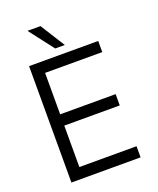

<svg xmlns="http://www.w3.org/2000/svg" viewBox="-157 -959 868 1054"><g transform="rotate(-20 277.0 -432.5)"><path d="M75 0V-680H479V-615H145V-373H469V-307H145V-65H479V0ZM243 -722 133 -865H209L299 -722Z"/></g></svg>

Font: Teachers
Style: Regular
Weight: 400
Designer: Alfredo Marco Pradil, Chank Diesel
Version: Version 1.001